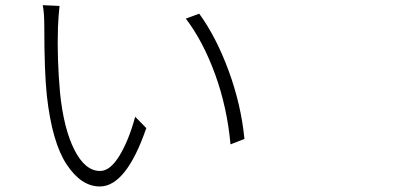

<svg xmlns="http://www.w3.org/2000/svg" viewBox="-20 -708 1540 726"><path d="M205.1 -685.5Q201.2 -651.4 199.2 -605.5Q195.3 -487.3 207 -357.4Q220.7 -221.7 261.2 -141.6Q301.8 -61.5 358.4 -61.5Q396.5 -61.5 431.6 -119.1Q466.8 -176.8 491.2 -266.6L533.2 -223.6Q457 -2.9 357.4 -2.9Q287.1 -2.9 231.9 -86.4Q176.8 -169.9 157.2 -345.7Q147.5 -436.5 147.5 -607.4Q147.5 -660.2 141.6 -688.5ZM733.4 -656.2Q797.9 -567.4 844.7 -439.9Q891.6 -312.5 904.3 -182.6L851.6 -162.1Q838.9 -301.8 793.5 -426.8Q748 -551.8 682.6 -637.7Z"/></svg>

Font: Bpmf Zihi Sans Light
Style: Light
Weight: 300
Foundry: But Ko
Version: Version 1.320